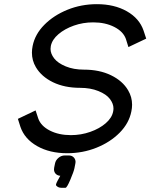

<svg xmlns="http://www.w3.org/2000/svg" viewBox="-20 -727 722 922"><path d="M302.7 8.8Q218.8 8.8 158.4 -25.4Q98.1 -59.6 78.1 -117.7L65.9 -156.2L150.9 -196.8L163.6 -158.2Q176.3 -122.1 219.2 -100.1Q262.2 -78.1 320.3 -78.1Q369.1 -78.1 413.6 -93.8Q458 -109.4 487.8 -135.3Q517.6 -161.1 523.4 -191.9Q524.9 -199.2 524.9 -206.5Q524.9 -229 507.8 -251.7Q490.7 -274.4 452.4 -289.8Q414.1 -305.2 365.2 -305.2Q290 -305.2 234.6 -332Q179.2 -358.9 152.3 -404.3Q133.3 -436.5 133.3 -474.1Q133.3 -489.7 136.7 -506.3Q147.9 -562.5 192.9 -607.9Q237.8 -653.3 304 -680.2Q370.1 -707 445.3 -707Q528.8 -707 589.1 -672.9Q649.4 -638.7 669.4 -580.1L682.1 -541.5L596.7 -501L584.5 -540Q571.8 -575.7 528.6 -597.7Q485.4 -619.6 427.7 -619.6Q378.4 -619.6 334.5 -604Q290.5 -588.4 260.5 -562.7Q230.5 -537.1 224.1 -506.3Q222.7 -499 222.7 -492.2Q222.7 -469.2 240.2 -446.5Q257.8 -423.8 295.7 -408.2Q333.5 -392.6 382.8 -392.6Q457.5 -392.6 512.9 -365.7Q568.4 -338.9 595.2 -293.5Q614.3 -261.2 614.3 -224.1Q614.3 -208.5 610.8 -191.9Q599.6 -135.3 554.7 -89.8Q509.8 -44.4 443.6 -17.8Q377.4 8.8 302.7 8.8ZM294.4 174.8H274.9Q258.8 174.8 249.5 163.6Q249 162.1 249 160.2V158.2Q251.5 148.4 269.5 117.2Q254.4 116.2 245.6 105.5Q239.3 97.2 239.3 86.4Q239.3 82.5 240.2 77.6L244.1 58.6Q247.1 42.5 260.7 31Q274.4 19.5 291 19.5H310.5Q326.7 19.5 335.9 30.8Q342.8 39.6 342.8 50.8Q342.8 54.7 341.8 58.6L337.4 81.1Q334 97.7 317.6 136.2Q301.3 174.8 294.4 174.8Z"/></svg>

Font: Qaz
Style: Italic
Weight: 400
Italic angle: -11.25°
Designer: GGBotNet
Foundry: f0n7
Version: 0.70